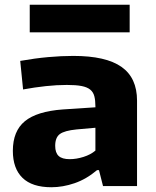

<svg xmlns="http://www.w3.org/2000/svg" viewBox="-20 -782 656 807"><path d="M196 5Q115 5 74.5 -34.5Q34 -74 34 -148Q34 -231 84.5 -272.5Q135 -314 244 -322L381 -331V-335Q381 -360 376.5 -377.5Q372 -395 359 -405.5Q346 -416 322.5 -420.5Q299 -425 261 -425Q219 -425 172.5 -420Q126 -415 77 -406L65 -526Q127 -537 182.5 -542Q238 -547 288 -547Q425 -547 490.5 -501Q556 -455 556 -359V0H413L396 -67H388Q343 -29 293.5 -12Q244 5 196 5ZM273 -113Q301 -113 331 -122.5Q361 -132 381 -149V-245L302 -238Q251 -233 231.5 -218.5Q212 -204 212 -169Q212 -140 226.5 -126.5Q241 -113 273 -113ZM105 -762H525V-646H105Z"/></svg>

Font: Encode Sans Wide
Style: Bold
Weight: 700
Designer: Pablo Impallari, Andres Torresi
Foundry: Pablo Impallari, Andres Torresi
Version: Version 1.000; ttfautohint (v1.00) -l 8 -r 50 -G 200 -x 14 -